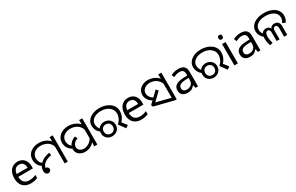

<svg xmlns="http://www.w3.org/2000/svg" viewBox="250 -2446 6430 4168"><g transform="rotate(-30 3464.5 -362.5)"><path d="M292 -546Q361 -546 410.5 -516Q460 -486 486.5 -431.5Q513 -377 513 -304V-251H146Q148 -160 192.5 -112.5Q237 -65 317 -65Q368 -65 407.5 -74.5Q447 -84 489 -102V-25Q448 -7 408 1.5Q368 10 313 10Q237 10 178.5 -21Q120 -52 87.5 -113.5Q55 -175 55 -264Q55 -352 84.5 -415Q114 -478 167.5 -512Q221 -546 292 -546ZM291 -474Q228 -474 191.5 -433.5Q155 -393 148 -321H421Q421 -367 407 -401Q393 -435 364.5 -454.5Q336 -474 291 -474Z M734 -186Q690 -209 659 -243.5Q628 -278 612 -321Q596 -364 596 -412Q596 -465 616 -511Q636 -557 675 -591.5Q714 -626 769.5 -646Q825 -666 895 -666Q946 -666 995.5 -653.5Q1045 -641 1088.5 -616Q1132 -591 1165.5 -552.5Q1199 -514 1218 -463Q1237 -412 1237 -347L1175 -344Q1175 -404 1153.5 -450.5Q1132 -497 1094.5 -528.5Q1057 -560 1008 -576.5Q959 -593 904 -593Q827 -593 776.5 -566.5Q726 -540 701 -497Q676 -454 676 -404Q676 -355 699 -312Q722 -269 765 -243L734 -186ZM1165 -471 1169 -511 1165 -658H1243V0H1165ZM756 8Q734 8 716 -4Q698 -16 687.5 -38.5Q677 -61 677 -91Q677 -143 701 -189.5Q725 -236 768 -273.5Q811 -311 868 -335.5Q925 -360 990 -369L1001 -301Q914 -288 858 -255Q802 -222 775.5 -177.5Q749 -133 749 -84Q749 -70 755.5 -56Q762 -42 770 -30L691 -64Q691 -93 709.5 -108.5Q728 -124 755 -124Q777 -124 792.5 -114.5Q808 -105 816.5 -89.5Q825 -74 825 -57Q825 -29 805.5 -10.5Q786 8 756 8Z M1484 -185Q1435 -210 1402.5 -245Q1370 -280 1353.5 -323.5Q1337 -367 1337 -416Q1337 -476 1361.5 -522.5Q1386 -569 1428 -601Q1470 -633 1523 -649.5Q1576 -666 1634 -666Q1699 -666 1760.5 -646Q1822 -626 1871 -586.5Q1920 -547 1949 -487Q1978 -427 1978 -347L1916 -344Q1916 -405 1894 -451.5Q1872 -498 1833.5 -529.5Q1795 -561 1745.5 -577Q1696 -593 1642 -593Q1582 -593 1530.5 -571Q1479 -549 1448 -506.5Q1417 -464 1417 -402Q1417 -356 1440.5 -313.5Q1464 -271 1513 -243L1484 -185ZM1678 7Q1622 7 1574.5 -15.5Q1527 -38 1498.5 -79Q1470 -120 1470 -178Q1470 -227 1492 -269.5Q1514 -312 1554.5 -344.5Q1595 -377 1650 -395L1677 -333Q1622 -314 1585.5 -275.5Q1549 -237 1549 -187Q1549 -148 1569.5 -121Q1590 -94 1621.5 -80Q1653 -66 1686 -66Q1729 -66 1774.5 -84Q1820 -102 1858 -137Q1896 -172 1917 -224L1955 -180Q1931 -116 1886.5 -74.5Q1842 -33 1787.5 -13Q1733 7 1678 7ZM1911 -106 1906 -144V-471L1910 -511L1906 -658H1984V0H1906Z M2585 -154Q2638 -198 2665 -255Q2692 -312 2692 -369Q2692 -423 2669 -465Q2646 -507 2607 -535.5Q2568 -564 2517.5 -578.5Q2467 -593 2411 -593Q2359 -593 2313 -580.5Q2267 -568 2231 -544Q2195 -520 2174.5 -485Q2154 -450 2154 -405Q2154 -362 2173.5 -321.5Q2193 -281 2227 -254L2199 -198Q2138 -238 2108 -294.5Q2078 -351 2078 -412Q2078 -475 2106 -522.5Q2134 -570 2181.5 -602Q2229 -634 2289 -650Q2349 -666 2413 -666Q2481 -666 2545 -648Q2609 -630 2660 -595Q2711 -560 2741.5 -507Q2772 -454 2772 -384Q2772 -335 2756 -287Q2740 -239 2710 -197Q2680 -155 2638 -123L2654 -184L2769 -38L2705 9ZM2357 8Q2305 8 2263 -14.5Q2221 -37 2196.5 -78Q2172 -119 2172 -174Q2172 -229 2196.5 -269.5Q2221 -310 2263 -332.5Q2305 -355 2357 -355Q2409 -355 2451.5 -332.5Q2494 -310 2519.5 -269.5Q2545 -229 2545 -174Q2545 -119 2519.5 -78Q2494 -37 2451.5 -14.5Q2409 8 2357 8ZM2358 -57Q2408 -57 2440.5 -89Q2473 -121 2473 -174Q2473 -226 2440.5 -257.5Q2408 -289 2358 -289Q2308 -289 2276 -257.5Q2244 -226 2244 -174Q2244 -122 2276.5 -89.5Q2309 -57 2358 -57Z M3062 -546Q3131 -546 3180.5 -516Q3230 -486 3256.5 -431.5Q3283 -377 3283 -304V-251H2916Q2918 -160 2962.5 -112.5Q3007 -65 3087 -65Q3138 -65 3177.5 -74.5Q3217 -84 3259 -102V-25Q3218 -7 3178 1.5Q3138 10 3083 10Q3007 10 2948.5 -21Q2890 -52 2857.5 -113.5Q2825 -175 2825 -264Q2825 -352 2854.5 -415Q2884 -478 2937.5 -512Q2991 -546 3062 -546ZM3061 -474Q2998 -474 2961.5 -433.5Q2925 -393 2918 -321H3191Q3191 -367 3177 -401Q3163 -435 3134.5 -454.5Q3106 -474 3061 -474Z M3526 -217Q3473 -242 3437 -277.5Q3401 -313 3383.5 -355Q3366 -397 3366 -442Q3366 -506 3399.5 -556.5Q3433 -607 3492 -636.5Q3551 -666 3629 -666Q3689 -666 3747.5 -646Q3806 -626 3854.5 -586.5Q3903 -547 3931.5 -487Q3960 -427 3960 -347L3899 -344Q3899 -408 3875.5 -455Q3852 -502 3813.5 -532.5Q3775 -563 3729 -578Q3683 -593 3637 -593Q3583 -593 3539.5 -573.5Q3496 -554 3470.5 -519Q3445 -484 3445 -436Q3445 -387 3475.5 -342Q3506 -297 3567 -265L3526 -217ZM3889 -482 3893 -510 3889 -658H3967V12H3926L3438 -111L3422 -157L3677 -402L3724 -351L3494 -128L3487 -174L3949 -58L3889 -6Z M4317 -545Q4415 -545 4462 -502Q4509 -459 4509 -365V0H4445L4428 -76H4424Q4401 -47 4376.5 -27.5Q4352 -8 4320.5 1Q4289 10 4244 10Q4196 10 4157.5 -7Q4119 -24 4097 -59.5Q4075 -95 4075 -149Q4075 -229 4138 -272.5Q4201 -316 4332 -320L4423 -323V-355Q4423 -422 4394 -448Q4365 -474 4312 -474Q4270 -474 4232 -461.5Q4194 -449 4161 -433L4134 -499Q4169 -518 4217 -531.5Q4265 -545 4317 -545ZM4343 -259Q4243 -255 4204.5 -227Q4166 -199 4166 -148Q4166 -103 4193.5 -82Q4221 -61 4264 -61Q4332 -61 4377 -98.5Q4422 -136 4422 -214V-262Z M5129 -154Q5182 -198 5209 -255Q5236 -312 5236 -369Q5236 -423 5213 -465Q5190 -507 5151 -535.5Q5112 -564 5061.5 -578.5Q5011 -593 4955 -593Q4903 -593 4857 -580.5Q4811 -568 4775 -544Q4739 -520 4718.5 -485Q4698 -450 4698 -405Q4698 -362 4717.5 -321.5Q4737 -281 4771 -254L4743 -198Q4682 -238 4652 -294.5Q4622 -351 4622 -412Q4622 -475 4650 -522.5Q4678 -570 4725.5 -602Q4773 -634 4833 -650Q4893 -666 4957 -666Q5025 -666 5089 -648Q5153 -630 5204 -595Q5255 -560 5285.5 -507Q5316 -454 5316 -384Q5316 -335 5300 -287Q5284 -239 5254 -197Q5224 -155 5182 -123L5198 -184L5313 -38L5249 9ZM4901 8Q4849 8 4807 -14.5Q4765 -37 4740.5 -78Q4716 -119 4716 -174Q4716 -229 4740.5 -269.5Q4765 -310 4807 -332.5Q4849 -355 4901 -355Q4953 -355 4995.5 -332.5Q5038 -310 5063.5 -269.5Q5089 -229 5089 -174Q5089 -119 5063.5 -78Q5038 -37 4995.5 -14.5Q4953 8 4901 8ZM4902 -57Q4952 -57 4984.5 -89Q5017 -121 5017 -174Q5017 -226 4984.5 -257.5Q4952 -289 4902 -289Q4852 -289 4820 -257.5Q4788 -226 4788 -174Q4788 -122 4820.5 -89.5Q4853 -57 4902 -57Z M5507 -536V0H5419V-536ZM5464 -737Q5484 -737 5499.5 -723.5Q5515 -710 5515 -681Q5515 -653 5499.5 -639Q5484 -625 5464 -625Q5442 -625 5427 -639Q5412 -653 5412 -681Q5412 -710 5427 -723.5Q5442 -737 5464 -737Z M5880 -545Q5978 -545 6025 -502Q6072 -459 6072 -365V0H6008L5991 -76H5987Q5964 -47 5939.5 -27.5Q5915 -8 5883.5 1Q5852 10 5807 10Q5759 10 5720.5 -7Q5682 -24 5660 -59.5Q5638 -95 5638 -149Q5638 -229 5701 -272.5Q5764 -316 5895 -320L5986 -323V-355Q5986 -422 5957 -448Q5928 -474 5875 -474Q5833 -474 5795 -461.5Q5757 -449 5724 -433L5697 -499Q5732 -518 5780 -531.5Q5828 -545 5880 -545ZM5906 -259Q5806 -255 5767.5 -227Q5729 -199 5729 -148Q5729 -103 5756.5 -82Q5784 -61 5827 -61Q5895 -61 5940 -98.5Q5985 -136 5985 -214V-262Z M6624 -355Q6678 -355 6711 -321Q6744 -287 6744 -227V0H6666V-220Q6666 -227 6664.5 -239Q6663 -251 6657.5 -263.5Q6652 -276 6640.5 -285Q6629 -294 6609 -294Q6581 -294 6566.5 -273Q6552 -252 6552 -214V0H6478V-210Q6478 -253 6462.5 -273.5Q6447 -294 6420 -294Q6390 -294 6372 -264.5Q6354 -235 6354 -175Q6354 -137 6361.5 -93Q6369 -49 6382 -9L6310 9Q6295 -35 6285.5 -84.5Q6276 -134 6276 -179Q6276 -235 6292.5 -274.5Q6309 -314 6339 -334.5Q6369 -355 6409 -355Q6440 -355 6465.5 -342.5Q6491 -330 6507.5 -305.5Q6524 -281 6527 -243H6505Q6509 -286 6525.5 -310.5Q6542 -335 6567.5 -345Q6593 -355 6624 -355ZM6185 -410Q6185 -469 6211 -516Q6237 -563 6284.5 -596.5Q6332 -630 6396.5 -648Q6461 -666 6537 -666Q6611 -666 6676 -648.5Q6741 -631 6790.5 -596.5Q6840 -562 6868 -511Q6896 -460 6896 -394Q6896 -351 6883 -314Q6870 -277 6846 -247L6774 -277Q6794 -303 6805 -332Q6816 -361 6816 -395Q6816 -444 6794 -481Q6772 -518 6733 -543Q6694 -568 6643 -580.5Q6592 -593 6535 -593Q6453 -593 6391 -569Q6329 -545 6295 -502Q6261 -459 6261 -401Q6261 -361 6278.5 -326.5Q6296 -292 6331 -258L6305 -201Q6247 -244 6216 -296Q6185 -348 6185 -410Z"/></g></svg>

Font: odia115
Style: Regular
Weight: 400
Designer: Amélie Bonet and Sol Matas
Foundry: Google LLC
Version: Version 2.003